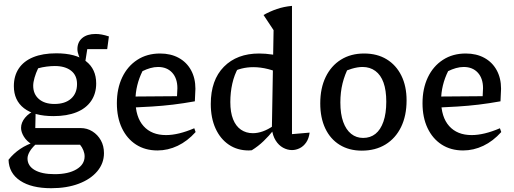

<svg xmlns="http://www.w3.org/2000/svg" viewBox="-20 -784 2711 1012"><path d="M250 208Q146 208 86.5 168.5Q27 129 25 58Q51 25 86.5 1Q122 -23 166 -36H182Q150 -8 137.5 13Q125 34 125 51Q125 90 162.5 112Q200 134 268 134Q340 134 383 108.5Q426 83 426 40Q426 25 419.5 8.5Q413 -8 402 -21H151Q121 -39 106 -63.5Q91 -88 91 -110Q91 -138 112 -163.5Q133 -189 168 -203L166 -109H405Q439 -109 467 -91.5Q495 -74 511.5 -44.5Q528 -15 528 23Q528 77 492.5 119Q457 161 394.5 184.5Q332 208 250 208ZM262 -172Q160 -172 106.5 -213.5Q53 -255 53 -330Q53 -384 79 -423Q105 -462 155 -482.5Q205 -503 277 -503Q379 -503 433 -461.5Q487 -420 487 -344Q487 -291 460.5 -252Q434 -213 383.5 -192.5Q333 -172 262 -172ZM267 -236Q323 -236 354.5 -264Q386 -292 386 -341Q386 -387 354.5 -411.5Q323 -436 269 -436Q249 -436 225.5 -433Q202 -430 181 -424Q169 -399 162 -374.5Q155 -350 155 -332Q155 -288 185 -262Q215 -236 267 -236ZM417 -449Q403 -469 395.5 -489.5Q388 -510 388 -525Q388 -562 413.5 -583.5Q439 -605 484 -605Q499 -605 516 -602Q533 -599 554 -592L545 -525H440L428 -449Z M810 9Q745 9 697 -22Q649 -53 622.5 -109Q596 -165 596 -240Q596 -317 624 -376Q652 -435 703.5 -468.5Q755 -502 824 -502Q880 -502 922 -479Q964 -456 987 -414Q1010 -372 1010 -316L1007 -250Q946 -239 891.5 -232.5Q837 -226 780.5 -222.5Q724 -219 658 -216L659 -275L913 -277L915 -319Q915 -371 887.5 -401Q860 -431 813 -431Q793 -431 772 -425Q751 -419 731 -409Q713 -373 703.5 -334Q694 -295 694 -256Q694 -167 736.5 -119.5Q779 -72 855 -72Q920 -72 1004 -108L1011 -88Q968 -40 916.5 -15.5Q865 9 810 9Z M1291 9Q1231 9 1186 -21.5Q1141 -52 1116 -107Q1091 -162 1091 -236Q1091 -362 1160 -432Q1229 -502 1346 -502Q1379 -502 1415.5 -496.5Q1452 -491 1491 -478L1476 -389Q1392 -430 1315 -430Q1283 -430 1253 -422.5Q1223 -415 1195 -399L1236 -427Q1215 -390 1204.5 -343.5Q1194 -297 1194 -246Q1194 -192 1208.5 -155.5Q1223 -119 1250 -100.5Q1277 -82 1313 -82Q1338 -82 1365 -91.5Q1392 -101 1421 -121V-97Q1398 -68 1369.5 -40.5Q1341 -13 1307 8Q1303 8 1299.5 8.5Q1296 9 1291 9ZM1519 7Q1495 7 1472 -5.5Q1449 -18 1433 -43.5Q1417 -69 1413 -105L1422 -625L1369 -705Q1403 -724 1439.5 -736.5Q1476 -749 1519 -753V-77L1612 -85Q1608 -54 1594 -33.5Q1580 -13 1560 -3Q1540 7 1519 7ZM1459 -763 1458 -764H1459Z M1887 10Q1820 10 1770.5 -20.5Q1721 -51 1694.5 -107Q1668 -163 1668 -239Q1668 -319 1696.5 -378Q1725 -437 1777 -469.5Q1829 -502 1899 -502Q1968 -502 2018 -471.5Q2068 -441 2095.5 -385.5Q2123 -330 2123 -255Q2123 -174 2094 -114.5Q2065 -55 2012 -22.5Q1959 10 1887 10ZM1894 -57Q1932 -57 1959 -78.5Q1986 -100 2001 -143Q2016 -186 2016 -248Q2016 -308 2001.5 -348.5Q1987 -389 1958.5 -410Q1930 -431 1891 -431Q1865 -431 1833.5 -421.5Q1802 -412 1760 -393L1820 -435Q1797 -391 1785.5 -344.5Q1774 -298 1774 -244Q1774 -183 1789 -141.5Q1804 -100 1831 -78.5Q1858 -57 1894 -57Z M2421 9Q2356 9 2308 -22Q2260 -53 2233.5 -109Q2207 -165 2207 -240Q2207 -317 2235 -376Q2263 -435 2314.5 -468.5Q2366 -502 2435 -502Q2491 -502 2533 -479Q2575 -456 2598 -414Q2621 -372 2621 -316L2618 -250Q2557 -239 2502.5 -232.5Q2448 -226 2391.5 -222.5Q2335 -219 2269 -216L2270 -275L2524 -277L2526 -319Q2526 -371 2498.5 -401Q2471 -431 2424 -431Q2404 -431 2383 -425Q2362 -419 2342 -409Q2324 -373 2314.5 -334Q2305 -295 2305 -256Q2305 -167 2347.5 -119.5Q2390 -72 2466 -72Q2531 -72 2615 -108L2622 -88Q2579 -40 2527.5 -15.5Q2476 9 2421 9Z"/></svg>

Font: Piazzolla Thin SemiBold
Style: Regular
Weight: 600
Version: Version 2.005